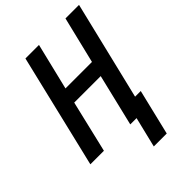

<svg xmlns="http://www.w3.org/2000/svg" viewBox="-257 -805 1102 1102"><g transform="rotate(-45 294.5 -254.0)"><path d="M324 185 369 0H318L394 -316H179L104 0H-6L160 -693H270L201 -409H416L485 -693H595L450 -93H496L429 185Z"/></g></svg>

Font: Ubuntu Sans Mono Medium
Style: Italic
Weight: 500
Italic angle: -13.5°
Monospace: yes
Designer: Dalton Maag Ltd
Foundry: Dalton Maag Ltd
Version: Version 1.006